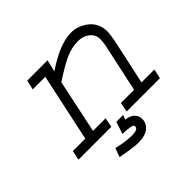

<svg xmlns="http://www.w3.org/2000/svg" viewBox="-145 -586 875 875"><g transform="rotate(-45 293.0 -148.0)"><path d="M121.1 -419.9H252L238.3 -362.3Q343.8 -433.6 416 -433.6Q462.9 -433.6 500.5 -402.8Q538.1 -372.1 538.1 -317.4Q538.1 -307.6 531.2 -266.6L483.4 -45.9H566.4L556.6 0H341.8L350.6 -45.9H435.5L483.4 -266.6Q490.2 -293.9 490.2 -320.3Q490.2 -346.7 467.8 -365.2Q445.3 -383.8 412.1 -383.8Q369.1 -383.8 327.6 -364.3Q286.1 -344.7 225.6 -304.7L170.9 -45.9H252L243.2 0H31.2L41 -45.9H121.1L191.4 -374H110.4ZM319.3 0 311.5 21.5Q368.2 29.3 368.2 76.2Q368.2 102.5 345.7 120.6Q323.2 138.7 279.3 138.7Q245.1 138.7 171.9 124L187.5 81.1Q239.3 94.7 282.2 94.7Q321.3 94.7 321.3 76.2Q321.3 70.3 318.8 67.9Q316.4 65.4 301.8 62.5Q287.1 59.6 255.9 58.6L275.4 0Z"/></g></svg>

Font: Thabit-Oblique
Style: Oblique
Weight: 500
Designer: Regenerated by Nadim Shaikli
Foundry: MAK Alagha
Version: 0.01